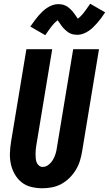

<svg xmlns="http://www.w3.org/2000/svg" viewBox="-20 -998 582 1026"><path d="M207 8Q176 8 147 1Q118 -6 96 -23.5Q74 -41 59.5 -66Q45 -91 38.5 -119.5Q32 -148 33 -178.5Q34 -209 39 -240L121 -735H259L174 -221Q172 -209 171 -197.5Q170 -186 170 -174.5Q170 -163 171 -151.5Q172 -140 176 -130Q180 -120 188.5 -113Q197 -106 208 -106Q225 -106 239.5 -117.5Q254 -129 263 -144.5Q272 -160 277 -176.5Q282 -193 284 -209L371 -735H509L419 -190Q415 -165 407.5 -140Q400 -115 386 -91.5Q372 -68 352 -48Q332 -28 308 -15Q284 -2 258 3Q232 8 207 8ZM222 -810 142 -856Q154 -873 164.5 -887.5Q175 -902 185.5 -914Q196 -926 207 -936.5Q218 -947 231.5 -956Q245 -965 260.5 -970.5Q276 -976 292 -976Q301 -976 309.5 -974.5Q318 -973 326.5 -969.5Q335 -966 341.5 -961.5Q348 -957 355 -950.5Q362 -944 367.5 -937.5Q373 -931 377.5 -924.5Q382 -918 387 -911Q392 -904 396 -898Q412 -910 426.5 -928.5Q441 -947 462 -978L542 -932Q531 -915 520 -900.5Q509 -886 498.5 -874Q488 -862 477 -851.5Q466 -841 452.5 -832Q439 -823 424 -817.5Q409 -812 393 -812Q384 -812 375 -813.5Q366 -815 357.5 -818.5Q349 -822 343 -826.5Q337 -831 329.5 -837.5Q322 -844 316.5 -850.5Q311 -857 306.5 -863.5Q302 -870 297 -877.5Q292 -885 288 -890Q272 -878 257.5 -859.5Q243 -841 222 -810Z"/></svg>

Font: Iosevka Curly Heavy
Style: Italic
Weight: 900
Italic angle: -9°
Monospace: yes
Designer: Belleve Invis
Foundry: Belleve Invis
Version: Version 22.1.2; ttfautohint (v1.8.4)